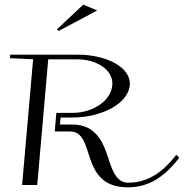

<svg xmlns="http://www.w3.org/2000/svg" viewBox="-20 -795 790 825"><path d="M224.8 -669 231.8 -662 397.8 -750 337.8 -775ZM75 0H140L187.2 -540H312.2C397.3 -540 462.9 -494.3 462.9 -436.7C462.9 -364.8 380.8 -310 292.1 -310H222.1L215.1 -230H281.1C328.6 -230 343.4 -187.6 359.1 -138C380.6 -70 407.6 10 529.1 10C615.6 10 683.7 -31 750.2 -117L737.4 -130C675.3 -49 609.6 -10 530.9 -10C483.1 -10 464 -56.8 446.7 -111.2C424.5 -181.6 393.4 -260 290.7 -260H237.7L240.4 -290H290.4C419.9 -290 537.9 -352.9 537.9 -436.4C537.9 -505.2 439.8 -560 314 -560H24L22.7 -545L122.3 -540.3Z"/></svg>

Font: Galberik
Style: Regular
Weight: 400
Designer: Gluk
Foundry: Gluk
Version: Version 0.50